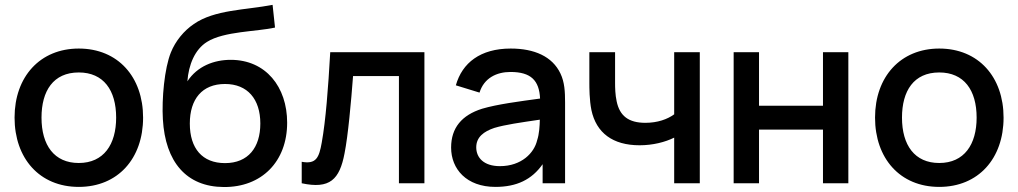

<svg xmlns="http://www.w3.org/2000/svg" viewBox="-20 -755 4194 791"><path d="M304.5 15C465.5 15 569.5 -101.5 569.5 -270.5C569.5 -437.5 466.5 -555 304.5 -555C145.5 -555 40 -439.5 40 -270.5C40 -103 142.5 15 304.5 15ZM304.5 -83.5C203.5 -83.5 151 -156.5 151 -270.5C151 -380.5 199.5 -456.5 304.5 -456.5C406.5 -456.5 458.5 -383.5 458.5 -270.5C458.5 -160 407.5 -83.5 304.5 -83.5Z M901.5 15.5C1058 17 1163 -89.5 1163 -249.5C1163 -397 1075 -508.5 930.5 -508.5C861.5 -508.5 793 -482.5 752 -420C757 -488.5 783 -551.5 833 -582.5C903 -626.5 1039 -624.5 1113 -641.5L1103 -735C992 -713.5 864 -715.5 778.5 -656C738 -628.5 703 -586.5 684 -539C657.5 -473.5 646 -348.5 651 -263.5C661 -87.5 748 14.5 901.5 15.5ZM907 -83C813.5 -83 762 -143.5 762 -246C762 -347 813 -409 907 -409C999.5 -409 1052.5 -347 1052.5 -246C1052.5 -147.5 1002.5 -83 907 -83Z M1223 0C1339 25 1379 -15.5 1399.5 -123.5C1414 -196 1426.5 -335.5 1434.5 -441.5H1623.5V0H1728.5V-540H1340.5C1332 -390.5 1322 -259 1305.5 -167.5C1294.5 -105.5 1282.5 -77.5 1223 -88.5Z M2021 15C2108.5 15 2171 -15 2215.5 -78.5V0H2308V-332.5C2308 -377.5 2306 -416.5 2289 -452C2255.5 -523 2180.5 -555 2084 -555C1959 -555 1884 -496 1858 -403.5L1955.5 -373.5C1974 -433.5 2026 -458.5 2083 -458.5C2167.5 -458.5 2201.5 -423.5 2205 -349C2117.5 -337 2028.5 -325.5 1966 -307C1882.5 -280.5 1838.5 -228.5 1838.5 -147C1838.5 -59 1901.5 15 2021 15ZM2039.5 -70.5C1972.5 -70.5 1942 -106 1942 -148C1942 -190.5 1973.5 -213.5 2016.5 -228C2062 -241.5 2122.5 -250 2204 -262C2203.5 -236.5 2201.5 -202.5 2193 -177.5C2181 -125 2128.5 -70.5 2039.5 -70.5Z M2863 0V-540H2757.5V-284C2729.5 -263.5 2688.5 -249 2639 -249C2569.5 -249 2533 -277.5 2520.5 -337.5C2514.5 -364.5 2514 -395.5 2514 -413V-540H2408V-413C2408 -395 2408 -343 2416.5 -301.5C2436.5 -207.5 2504.5 -156.5 2615 -156.5C2669.5 -156.5 2720.5 -169.5 2757.5 -188V0Z M3107 0V-221H3370.5V0H3475V-540H3370.5V-319.5H3107V-540H3002.5V0Z M3849.5 15C4010.5 15 4114.5 -101.5 4114.5 -270.5C4114.5 -437.5 4011.5 -555 3849.5 -555C3690.5 -555 3585 -439.5 3585 -270.5C3585 -103 3687.5 15 3849.5 15ZM3849.5 -83.5C3748.5 -83.5 3696 -156.5 3696 -270.5C3696 -380.5 3744.5 -456.5 3849.5 -456.5C3951.5 -456.5 4003.5 -383.5 4003.5 -270.5C4003.5 -160 3952.5 -83.5 3849.5 -83.5Z"/></svg>

Font: Manrope SemiBold
Style: Regular
Weight: 600
Designer: Mikhail Sharanda
Foundry: Mikhail Sharanda
Version: Version 4.505